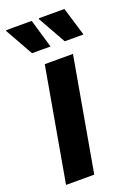

<svg xmlns="http://www.w3.org/2000/svg" viewBox="-145 -781 592 838"><g transform="rotate(-20 151.0 -362.0)"><path d="M11 0 104 -527H235L142 0ZM220 -591 147 -721 149 -724H267L307 -591ZM68 -591 -5 -721 -3 -724H115L154 -591Z"/></g></svg>

Font: Archivo SemiCondensed
Style: Bold Italic
Weight: 700
Width: 4
Italic angle: -10°
Designer: Hector Gatti
Foundry: Omnibus-Type
Version: Version 2.001